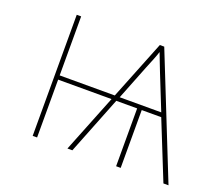

<svg xmlns="http://www.w3.org/2000/svg" viewBox="-118 -889 1235 1064"><g transform="rotate(20 500.0 -357.0)"><path d="M626 -571Q640 -605 650 -630Q660 -655 667 -677Q675 -655 686 -627.5Q697 -600 708 -571L790 -366H545ZM191 0V-341H506L370 0H399L534 -341H657V0H684V-341H799L936 0H966L681 -714H655L516 -366H191V-714H165V0Z"/></g></svg>

Font: Noto Sans Mono UI Condensed Thin
Style: Regular
Weight: 250
Width: 3
Designer: Monotype Design team
Foundry: Monotype Imaging Inc.
Version: 1.000